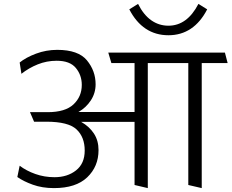

<svg xmlns="http://www.w3.org/2000/svg" viewBox="-20 -950 1189 986"><path d="M999 -930 1044 -902Q1010 -836 960 -802.5Q910 -769 845 -769Q779 -769 728.5 -802.5Q678 -836 644 -902L689 -930Q717 -874 756.5 -846Q796 -818 845 -818Q893 -818 931.5 -846Q970 -874 999 -930ZM671 0V-324H397Q439 -300 462.5 -264Q486 -228 486 -179Q486 -95 428 -39.5Q370 16 257 16Q197 16 148.5 -1.5Q100 -19 69 -41L81 -99Q115 -73 161.5 -56.5Q208 -40 260 -40Q326 -40 370.5 -75Q415 -110 415 -177Q415 -246 373 -285.5Q331 -325 218 -325H155L134 -374H225Q315 -374 357.5 -414Q400 -454 400 -514Q400 -564 369.5 -601Q339 -638 271 -638Q220 -638 174 -619.5Q128 -601 90 -571L81 -629Q113 -655 165 -674.5Q217 -694 274 -694Q382 -694 426.5 -640Q471 -586 471 -517Q471 -472 446.5 -434.5Q422 -397 383 -375H671V-626H552L536 -680H1135L1149 -626H1016V16L947 0V-626H739V16Z"/></svg>

Font: Palanquin Light
Style: Regular
Weight: 300
Designer: Pria Ravichandran
Version: Version 1.0.4